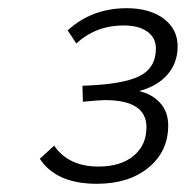

<svg xmlns="http://www.w3.org/2000/svg" viewBox="-20 -757 459 468"><path d="M390 -451Q390 -388 342 -348.5Q294 -309 216 -309Q117 -309 77 -370L112 -402Q147 -351 220 -351Q274 -351 305.5 -377Q337 -403 337 -447Q337 -513 236 -513Q222 -513 182 -509L181 -548Q278 -551 319 -571Q360 -591 360 -639Q360 -665 339 -680Q318 -695 281 -695Q214 -695 166 -651L145 -683Q204 -737 289 -737Q345 -737 379 -711.5Q413 -686 413 -644Q413 -604 388.5 -575.5Q364 -547 319 -535Q350 -528 370 -506.5Q390 -485 390 -451Z"/></svg>

Font: KoHo
Style: Italic
Weight: 400
Italic angle: -10°
Designer: Cadson Demak & Katatrad Team
Foundry: Cadson Demak Co.,Ltd.
Version: Version 1.000